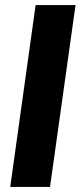

<svg xmlns="http://www.w3.org/2000/svg" viewBox="-20 -740 325 760"><path d="M20.5 0 121 -720H279L178 0Z"/></svg>

Font: Chivo Medium
Style: Italic
Weight: 500
Italic angle: -8.05°
Designer: Hector Gatti
Foundry: Omnibus-Type
Version: Version 2.002